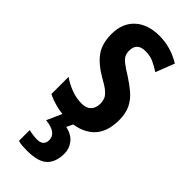

<svg xmlns="http://www.w3.org/2000/svg" viewBox="-256 -591 870 870"><g transform="rotate(45 178.5 -156.5)"><path d="M331 -154Q331 -71 285 -30.5Q239 10 161 10Q123 10 90.5 2Q58 -6 30 -20V-130Q55 -112 88.5 -99Q122 -86 158 -86Q187 -86 202.5 -102Q218 -118 218 -146Q218 -161 213 -174.5Q208 -188 191 -202.5Q174 -217 139 -236Q85 -267 57.5 -305Q30 -343 30 -405Q30 -474 73 -513.5Q116 -553 190 -553Q263 -553 328 -513L293 -423Q269 -438 247 -448.5Q225 -459 194 -459Q140 -459 140 -408Q140 -392 145.5 -380Q151 -368 168 -354.5Q185 -341 218 -321Q249 -301 275 -279Q301 -257 316 -227Q331 -197 331 -154ZM263 128Q263 183 234 211.5Q205 240 134 240Q117 240 103 239Q89 238 76 234V165Q88 168 103 170Q118 172 129 172Q171 172 171 134Q171 113 153.5 99Q136 85 97 81L133 0H201L183 38Q224 47 243.5 72.5Q263 98 263 128Z"/></g></svg>

Font: Noto Sans Tamil ExtraCondensed SemiBold
Style: Regular
Weight: 600
Width: 2
Designer: Jelle Bosma - Monotype Design Team
Foundry: Monotype Imaging Inc.
Version: Version 2.004; ttfautohint (v1.8.4.7-5d5b)